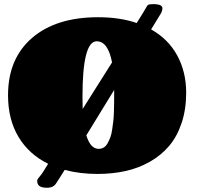

<svg xmlns="http://www.w3.org/2000/svg" viewBox="-20 -823 945 923"><path d="M454.6 -107.4Q467.8 -107.4 478.8 -114Q489.7 -120.6 497.3 -134.5Q504.9 -148.4 510.5 -163.1Q516.1 -177.7 519.3 -200.7Q522.5 -223.6 524.7 -241Q526.9 -258.3 527.6 -285.2Q528.3 -312 528.6 -327.1Q528.8 -342.3 528.8 -367.7V-390.6Q417.5 -208.5 395 -172.4Q414.6 -107.4 454.6 -107.4ZM377.4 -299.3Q443.4 -404.3 518.6 -522.9Q499.5 -624.5 444.8 -624.5Q376.5 -624.5 376.5 -357.9Q376.5 -322.8 377.4 -299.3ZM706.5 -681.6Q789.6 -634.8 832.3 -555.7Q875 -476.6 875 -377.4Q875 -296.9 853 -231.4Q831.1 -166 792.5 -120.8Q753.9 -75.7 700 -45.2Q646 -14.6 583 -0.7Q520 13.2 448.2 13.2Q363.8 13.2 291 -6.3Q283.7 5.4 269.8 27.3Q255.9 49.3 251 56.6Q237.8 79.6 206.5 79.6Q180.7 79.6 169.7 71.3Q158.7 63 158.7 45.9Q158.7 41.5 162.8 35.6Q167 29.8 174.8 20.5Q182.6 11.2 187.5 2.9Q192.4 -4.9 211.4 -35.6Q119.1 -81.1 68.8 -165Q18.6 -249 18.6 -365.2Q18.6 -541 134 -640.6Q249.5 -740.2 451.7 -740.2Q556.2 -740.2 637.2 -712.4Q671.9 -767.6 684.6 -790Q689 -802.7 706.5 -802.7H710Q712.9 -803.2 716.3 -803.2Q719.7 -803.2 725.1 -803Q730.5 -802.7 735.1 -802Q739.7 -801.3 744.6 -800Q749.5 -798.8 752.9 -796.6Q756.3 -794.4 758.5 -791.3Q760.7 -788.1 760.7 -783.7Q760.7 -771 753.4 -758.3Q735.4 -728.5 706.5 -681.6Z"/></svg>

Font: Coustard Black
Style: Regular
Weight: 900
Foundry: vernon adams
Version: Version 1.001;